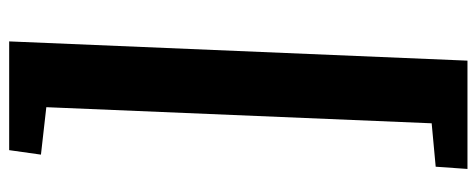

<svg xmlns="http://www.w3.org/2000/svg" viewBox="-338 -514 1064 429"><g transform="rotate(-90 194.5 -300.0)"><path d="M169 -729 63 -741 73 -812H316L273 212H31L36 141L133 132Z"/></g></svg>

Font: Literata 12pt
Style: Bold Italic
Weight: 700
Italic angle: -2°
Designer: Latin by Veronika Burian and Jose Scaglione. Greek by Irene Vlachou. Cyrillic by Vera Evstafieva
Foundry: TypeTogether
Version: Version 3.002